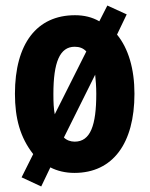

<svg xmlns="http://www.w3.org/2000/svg" viewBox="-20 -615 541 694"><path d="M466 -276C466 -366 444 -440 403 -490L438 -563L368 -595L339 -538C313 -553 284 -560 251 -560C113 -560 34 -457 34 -276C34 -187 53 -118 100 -58L58 26L129 59L162 -10C187 3 217 10 249 10C388 10 466 -97 466 -276ZM173 -275C173 -390 196 -446 250 -446C267 -446 281 -441 292 -429L178 -202C174 -221 173 -246 173 -275ZM328 -276C328 -162 307 -103 250 -103C235 -103 221 -108 211 -118L324 -345C326 -325 328 -302 328 -276Z"/></svg>

Font: Noto Sans Lao UI ExtCond ExtBd
Style: Regular
Weight: 800
Width: 2
Designer: Monotype Design Team
Foundry: Monotype Imaging Inc.
Version: Version 2.000